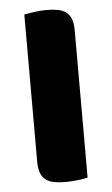

<svg xmlns="http://www.w3.org/2000/svg" viewBox="-48 -649 401 688"><g transform="rotate(-5 152.5 -305.0)"><path d="M240 -4Q229 -1 205.5 2Q182 5 159 5Q136 5 118.5 1.5Q101 -2 89 -11Q77 -20 71 -36Q65 -52 65 -78V-606Q76 -608 100 -611.5Q124 -615 146 -615Q169 -615 186.5 -611.5Q204 -608 216 -599Q228 -590 234 -574Q240 -558 240 -532Z"/></g></svg>

Font: Baloo Cyrillic
Style: Regular
Weight: 400
Designer: Ek Type, Denis Ignatov
Foundry: Ek Type
Version: Version 1.50 July 26, 2019